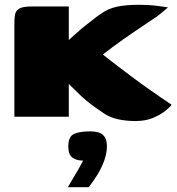

<svg xmlns="http://www.w3.org/2000/svg" viewBox="-20 -487 737 801"><path d="M545 18Q506 18 472 10.5Q438 3 412 -15Q404 -21 395.5 -26.5Q387 -32 378 -38.5Q369 -45 359.5 -52Q350 -59 340 -67.5Q330 -76 319 -86Q306 -99 297 -107.5Q288 -116 277 -127L267 -137V0H40V-393Q40 -415 43.5 -429.5Q47 -444 62 -452Q77 -460 113 -460Q151 -460 190 -460Q229 -460 267 -460Q267 -445 267 -426.5Q267 -408 267 -389Q267 -370 267 -352Q267 -334 267 -320L277 -329Q282 -334 288.5 -339.5Q295 -345 305 -354Q311 -360 329 -374.5Q347 -389 367.5 -405Q388 -421 399 -428Q430 -451 467.5 -459Q505 -467 559 -467Q598 -467 624 -464Q650 -461 681 -456Q679 -455 669.5 -446.5Q660 -438 649 -429.5Q638 -421 633 -417Q591 -389 543 -356.5Q495 -324 449.5 -290.5Q404 -257 368 -225V-293Q403 -264 441.5 -234Q480 -204 521.5 -173Q563 -142 607 -111Q651 -80 696 -50Q689 -40 669 -24Q649 -8 618 5Q587 18 545 18ZM263 294Q277 270 286.5 254Q296 238 305.5 222Q315 206 327 183Q323 183 317.5 182.5Q312 182 307 181Q290 178 277.5 166.5Q265 155 265 123Q265 82 289.5 71.5Q314 61 357 61Q374 61 389.5 65Q405 69 415.5 82.5Q426 96 426 123Q426 151 415.5 181Q405 211 387.5 240Q370 269 350 294Z"/></svg>

Font: Genos Black
Style: Regular
Weight: 900
Designer: Robert E. Leuschke
Foundry: Robert E. Leuschke
Version: Version 1.010